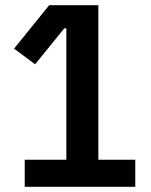

<svg xmlns="http://www.w3.org/2000/svg" viewBox="-20 -718 580 738"><path d="M75 0V-104H235V-609H227L115 -471L34 -531L169 -698H358V-104H500V0Z"/></svg>

Font: IBM Plex Sans Cond SmBld
Style: Regular
Weight: 600
Width: 3
Designer: Mike Abbink, Paul van der Laan, Pieter van Rosmalen
Foundry: Bold Monday
Version: Version 1.3